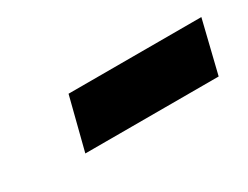

<svg xmlns="http://www.w3.org/2000/svg" viewBox="-29 -423 404 313"><g transform="rotate(-30 173.5 -266.0)"><path d="M72 -217 97 -315H347L323 -217Z"/></g></svg>

Font: Titillium Web
Style: SemiBold Italic
Weight: 600
Italic angle: -13°
Version: Version 1.001;PS 57.000;hotconv 1.0.70;makeotf.lib2.5.55311